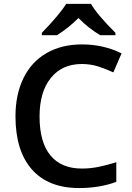

<svg xmlns="http://www.w3.org/2000/svg" viewBox="-20 -951 674 981"><path d="M397.9 -624Q297.4 -624 239.7 -552.7Q182.1 -481.4 182.1 -356Q182.1 -224.6 237.5 -157.2Q293 -89.8 397.9 -89.8Q443.4 -89.8 485.8 -98.9Q528.3 -107.9 574.2 -122.1V-22Q490.2 9.8 383.8 9.8Q227.1 9.8 143.1 -85.2Q59.1 -180.2 59.1 -356.9Q59.1 -468.3 99.9 -551.8Q140.6 -635.3 217.8 -679.7Q294.9 -724.1 398.9 -724.1Q508.3 -724.1 601.1 -678.2L559.1 -581.1Q522.9 -598.1 482.7 -611.1Q442.4 -624 397.9 -624ZM492.2 -771Q432.1 -806.6 380.9 -858.9Q330.6 -808.6 271 -771H193.8V-783.2Q287.1 -879.9 317.9 -931.2H444.8Q475.6 -877.4 569.8 -783.2V-771Z"/></svg>

Font: JBL Sans
Style: Semibold
Weight: 600
Version: Version 1.10